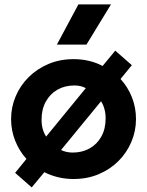

<svg xmlns="http://www.w3.org/2000/svg" viewBox="-20 -784 656 857"><path d="M121.5 52.5 47.5 -12.5 98 -74.5Q66 -110 47.8 -155.8Q29.5 -201.5 29.5 -252.5Q29.5 -306 50 -354.2Q70.5 -402.5 108 -439.8Q145.5 -477 196.5 -498.5Q247.5 -520 308.5 -520Q345 -520 377.5 -512.2Q410 -504.5 438 -489.5L494.5 -558L568.5 -493L518 -431.5Q550.5 -396 568.8 -350Q587 -304 587 -252.5Q587 -199.5 566.5 -151Q546 -102.5 508.8 -65.2Q471.5 -28 420.5 -6.5Q369.5 15 308.5 15Q272 15 239 7Q206 -1 178 -15.5ZM186 -174.5 363 -390.5Q352.5 -396.5 339.5 -399.5Q326.5 -402.5 312 -402.5Q269.5 -402.5 236.5 -383.8Q203.5 -365 184.5 -330.5Q165.5 -296 165.5 -249.5Q165.5 -227 170.8 -208.2Q176 -189.5 186 -174.5ZM304.5 -103Q346.5 -103 379.8 -121.5Q413 -140 432.2 -174.2Q451.5 -208.5 451.5 -255.5Q451.5 -278 446.2 -297.2Q441 -316.5 431 -332L252.5 -114.5Q263.5 -109 276.8 -106Q290 -103 304.5 -103ZM234 -585 330 -764.5H475.5L366 -585Z"/></svg>

Font: Geologica Roman SemiBold
Style: Regular
Weight: 600
Designer: Sindre Bremnes, Frode Helland
Foundry: Monokrom Skriftforlag AS
Version: Version 1.010;gftools[0.9.28]